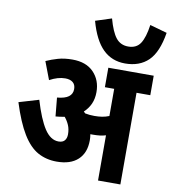

<svg xmlns="http://www.w3.org/2000/svg" viewBox="-95 -976 946 1058"><g transform="rotate(10 378.0 -447.0)"><path d="M442 -210Q442 -140 400.5 -101.5Q359 -63 282 -63Q223 -63 176 -89Q129 -115 90.5 -178Q52 -241 18 -349L129 -382Q160 -278 194 -226Q228 -174 273 -174Q296 -174 307 -187Q318 -200 318 -222Q318 -250 308.5 -272.5Q299 -295 283 -314Q259 -309 233 -307L223 -411Q267 -415 287.5 -430.5Q308 -446 308 -473Q308 -498 292.5 -510.5Q277 -523 250 -523Q209 -523 163 -498L125 -598Q156 -612 191 -622Q226 -632 271 -632Q348 -632 390 -588.5Q432 -545 432 -478Q432 -441 419 -412Q406 -383 382 -361Q387 -357 391 -352Q415 -347 443 -347Q466 -347 485.5 -350Q505 -353 525 -361V-513H473V-622H727V-513H650V0H525V-253Q509 -248 491.5 -246Q474 -244 456 -244Q448 -244 439 -244Q442 -227 442 -210ZM756 -867Q738 -756 689 -708.5Q640 -661 559 -661Q485 -661 435 -710Q385 -759 356 -864L446 -893Q466 -820 491.5 -788Q517 -756 560 -756Q606 -756 628 -789.5Q650 -823 660 -894Z"/></g></svg>

Font: Noto Sans Condensed
Style: Bold Italic
Weight: 700
Width: 3
Italic angle: -12°
Designer: Monotype Design Team
Foundry: Monotype Imaging Inc.
Version: Version 2.013; ttfautohint (v1.8.4.7-5d5b)